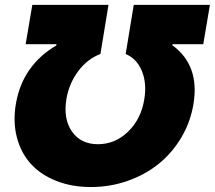

<svg xmlns="http://www.w3.org/2000/svg" viewBox="-20 -747 870 777"><path d="M44 -325.3Q57.5 -405.9 99.8 -465.4Q142 -524.9 207.4 -562.5L208.8 -568.2H83.8L110.8 -727.3H419L386.4 -528.4Q334.2 -509.2 296.7 -459.2Q259.2 -409.1 248.6 -345.2Q235.8 -265.3 271.5 -214.3Q307.2 -163.4 376.4 -163.4Q445.7 -163.4 498.4 -214.3Q551.1 -265.3 563.9 -345.2Q574.6 -409.4 554.3 -459.3Q534.1 -509.2 488.6 -528.4L521.3 -727.3H829.5L802.6 -568.2H677.6V-563.9Q789.1 -482.6 762.8 -325.3Q750.7 -252.8 713.6 -190.3Q676.5 -127.8 622.2 -84Q567.8 -40.1 496.8 -15.1Q425.8 9.9 348 9.9Q270.2 9.9 207.4 -15.1Q144.5 -40.1 104.8 -84Q65 -127.8 48.5 -190.3Q32 -252.8 44 -325.3Z"/></svg>

Font: Karasuma Gothic
Style: Italic
Weight: 900
Italic angle: -9.39999°
Designer: Rasmus Andersson / Ryoko Nishizuka
Foundry: Genbu
Version: Version 1.00